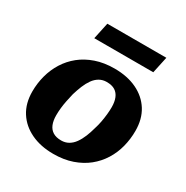

<svg xmlns="http://www.w3.org/2000/svg" viewBox="-172 -882 1002 1037"><g transform="rotate(30 329.0 -363.5)"><path d="M426 -219Q434 -244 438.5 -268.5Q443 -293 445.5 -317Q448 -341 448 -362Q448 -395 438.5 -418.5Q429 -442 409.5 -454.5Q390 -467 357 -467Q332 -467 312 -455.5Q292 -444 277 -423Q262 -402 251 -375Q240 -348 231 -318Q225 -293 220 -268.5Q215 -244 212.5 -220.5Q210 -197 210 -175Q210 -142 219.5 -118.5Q229 -95 249 -82.5Q269 -70 301 -70Q326 -70 346 -81.5Q366 -93 381 -114Q396 -135 407 -162Q418 -189 426 -219ZM34 -222Q34 -273 47 -321.5Q60 -370 86 -411.5Q112 -453 150.5 -484Q189 -515 241 -533Q293 -551 358 -551Q438 -551 497.5 -522.5Q557 -494 590 -441.5Q623 -389 623 -315Q623 -264 610.5 -215.5Q598 -167 572 -125.5Q546 -84 507.5 -53Q469 -22 417 -4Q365 14 300 14Q221 14 161 -14.5Q101 -43 67.5 -95.5Q34 -148 34 -222ZM202 -741H570L548 -638H180Z"/></g></svg>

Font: Roboto Serif 20pt
Style: Bold Italic
Weight: 700
Italic angle: -10°
Version: Version 1.007